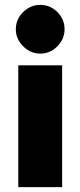

<svg xmlns="http://www.w3.org/2000/svg" viewBox="-20 -768 330 788"><path d="M55 -500H235V0H55ZM45 -648Q45 -689 75 -718.5Q105 -748 145 -748Q186 -748 215.5 -718.5Q245 -689 245 -648Q245 -608 215.5 -578Q186 -548 145 -548Q105 -548 75 -578Q45 -608 45 -648Z"/></svg>

Font: Oak Sans Black
Style: Regular
Weight: 900
Designer: Erik Kennedy, Walven
Foundry: Erik Kennedy, Walven
Version: Version 1.000